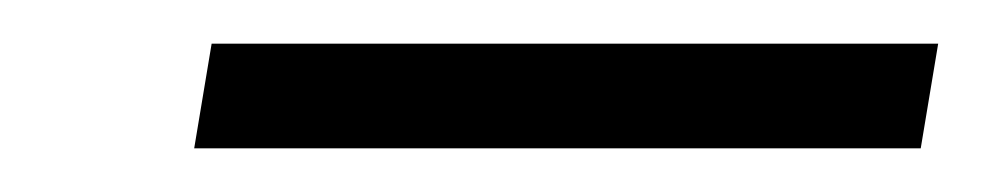

<svg xmlns="http://www.w3.org/2000/svg" viewBox="-20 -720 450 88"><path d="M69 -652 77 -700H410L402 -652Z"/></svg>

Font: Archivo SemiExpanded ExtraLight
Style: Italic
Weight: 250
Width: 6
Italic angle: -10°
Designer: Hector Gatti
Foundry: Omnibus-Type
Version: Version 2.001